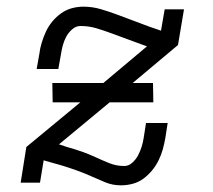

<svg xmlns="http://www.w3.org/2000/svg" viewBox="-20 -548 640 576"><path d="M343 8Q318 8 296 -1Q274 -10 253 -19.5Q232 -29 209.5 -37Q187 -45 164 -52L111 -67L100 0H42L59 -107L221 -241H138L137 -299H290L421 -409L407 -414Q385 -422 362 -430.5Q339 -439 316 -447.5Q293 -456 270 -463Q247 -470 221 -470Q208 -470 196.5 -460Q185 -450 178.5 -437.5Q172 -425 168.5 -412Q165 -399 163 -386L155 -341H90L98 -386Q100 -403 105 -419.5Q110 -436 117.5 -452.5Q125 -469 137 -483.5Q149 -498 164 -508.5Q179 -519 196 -523.5Q213 -528 230 -528Q257 -528 282.5 -520.5Q308 -513 332 -504Q356 -495 380 -486Q404 -477 428 -468L463 -456L474 -520H532L514 -413L378 -299H439L440 -241H309L157 -115L181 -107Q203 -101 224.5 -93.5Q246 -86 266.5 -76.5Q287 -67 308 -58.5Q329 -50 353 -50Q366 -50 377 -60Q388 -70 394.5 -82.5Q401 -95 405 -108Q409 -121 411 -134L418 -179H483L476 -134Q473 -117 468.5 -100.5Q464 -84 456 -67.5Q448 -51 436 -36.5Q424 -22 409.5 -11.5Q395 -1 377.5 3.5Q360 8 343 8Z"/></svg>

Font: Iosevka Etoile Light
Style: Italic
Weight: 300
Italic angle: -9°
Designer: Belleve Invis
Foundry: Belleve Invis
Version: Version 22.1.2; ttfautohint (v1.8.4)